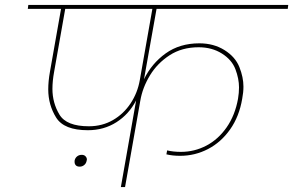

<svg xmlns="http://www.w3.org/2000/svg" viewBox="-20 -760 1191 780"><path d="M616 -724 565 -438Q596 -502 653 -543Q710 -584 790 -584Q848 -584 892 -556.5Q936 -529 952.5 -487.5Q969 -446 969 -408Q969 -385 964 -359Q952 -287 915 -234.5Q878 -182 825 -154.5Q772 -127 712 -127Q681 -127 656 -133L659 -149Q684 -143 715 -143Q770 -143 818.5 -168.5Q867 -194 901 -243Q935 -292 947 -359Q951 -383 951 -405Q951 -440 936.5 -478.5Q922 -517 881.5 -542.5Q841 -568 787 -568Q719 -568 669 -535.5Q619 -503 589 -453.5Q559 -404 550 -351L488 0H471L533 -352Q504 -296 453 -263.5Q402 -231 337 -231Q240 -231 208 -282.5Q176 -334 176 -397Q176 -430 183 -469L228 -724H93L95 -740H1151L1149 -724ZM599 -724H245L200 -469Q193 -431 193 -399Q193 -342 221.5 -294.5Q250 -247 341 -247Q395 -247 438.5 -272Q482 -297 510.5 -340Q539 -383 548 -435ZM332 -107Q330 -96 322 -89.5Q314 -83 304 -83Q293 -83 288 -88.5Q283 -94 283 -102Q283 -104 283 -107Q285 -118 293 -124.5Q301 -131 312 -131Q322 -131 327.5 -125Q333 -119 333 -112Q333 -110 332 -107Z"/></svg>

Font: Fz Poppins Thin
Style: Italic
Weight: 100
Italic angle: -10°
Designer: Ninad Kale (Devanagari), Jonny Pinhorn (Latin)
Foundry: Indian Type Foundry
Version: Vit hóa bi Vntype.Com & FontZin.Com